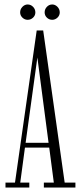

<svg xmlns="http://www.w3.org/2000/svg" viewBox="-20 -838 360 858"><path d="M4.5 0V-22H47L144 -702H173L269 -22H317V0H176V-22H220.5L200 -178.5H91.5L70.5 -22H111V0ZM94.5 -200H197L147 -581ZM213.5 -749.5Q199.5 -749.5 189.5 -759.2Q179.5 -769 179.5 -782.5Q179.5 -797 189.5 -807.5Q199.5 -818 213.5 -818Q226.5 -818 236.8 -807.5Q247 -797 247 -782.5Q247 -769 236.8 -759.2Q226.5 -749.5 213.5 -749.5ZM103.5 -749.5Q90.5 -749.5 80.2 -759.2Q70 -769 70 -782.5Q70 -797 80.2 -807.5Q90.5 -818 103.5 -818Q117.5 -818 127.8 -807.5Q138 -797 138 -782.5Q138 -769 127.8 -759.2Q117.5 -749.5 103.5 -749.5Z"/></svg>

Font: Imbue 50pt ExtraLight
Style: Regular
Weight: 200
Designer: Tyler Finck
Foundry: Etcetera Type Company
Version: Version 1.102; ttfautohint (v1.8.3)